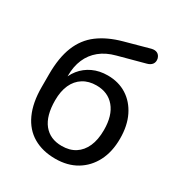

<svg xmlns="http://www.w3.org/2000/svg" viewBox="-170 -837 911 967"><g transform="rotate(30 285.5 -353.0)"><path d="M289 9Q215 9 161 -22.5Q107 -54 78.5 -116.5Q50 -179 50 -269V-344Q50 -441 76.5 -506.5Q103 -572 156.5 -612Q210 -652 290 -674L432 -713Q452 -718 465.5 -711Q479 -704 484 -686Q488 -667 478.5 -654Q469 -641 448 -636L296 -595Q243 -581 207.5 -552Q172 -523 154 -481Q136 -439 136 -385V-342H122Q133 -386 159 -418.5Q185 -451 223.5 -469Q262 -487 310 -487Q373 -487 420.5 -457Q468 -427 495 -372Q522 -317 522 -242Q522 -165 493 -109Q464 -53 412 -22Q360 9 289 9ZM285 -63Q331 -63 363 -83.5Q395 -104 412.5 -143Q430 -182 430 -239Q430 -323 391.5 -369Q353 -415 286 -415Q241 -415 208.5 -394.5Q176 -374 159 -336.5Q142 -299 142 -246Q142 -156 179.5 -109.5Q217 -63 285 -63Z"/></g></svg>

Font: Nunito Medium
Style: Regular
Weight: 500
Designer: Vernon Adams
Foundry: Vernon Adams
Version: Version 3.602